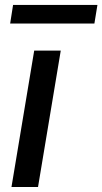

<svg xmlns="http://www.w3.org/2000/svg" viewBox="-20 -748 410 768"><path d="M25.9 0 116.8 -545.5H223L132.1 0ZM369.7 -728.3 357.6 -653.8H20.6L32.3 -728.3Z"/></svg>

Font: Karasuma Gothic
Style: Medium Italic
Weight: 500
Italic angle: 9.39998°
Designer: Rasmus Andersson / Ryoko Nishizuka
Foundry: Genbu
Version: Version 1.00